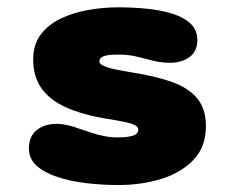

<svg xmlns="http://www.w3.org/2000/svg" viewBox="-20 -508 659 538"><path d="M311.5 10.5Q266.5 10.5 222 5.2Q177.5 0 141 -12Q104.5 -24 82.8 -43.5Q61 -63 61 -91.5Q61 -126 83 -143.5Q105 -161 139.5 -161Q153 -161 169.8 -157.2Q186.5 -153.5 205 -146.5Q221 -141 238 -135.5Q255 -130 273 -126.5Q291 -123 309.5 -123Q337.5 -123 352.5 -127.8Q367.5 -132.5 367.5 -145Q367.5 -152.5 357.5 -157.5Q347.5 -162.5 327 -166.8Q306.5 -171 274.5 -176Q210 -187 165 -207.2Q120 -227.5 96.5 -260.2Q73 -293 73 -341.5Q73 -383 94 -411Q115 -439 149.8 -455.8Q184.5 -472.5 227 -480Q269.5 -487.5 312 -487.5Q350.5 -487.5 389.5 -483.8Q428.5 -480 461 -470.2Q493.5 -460.5 513.2 -442.5Q533 -424.5 533 -395.5Q533 -364 510.8 -348Q488.5 -332 456 -332Q438.5 -332 422.5 -335Q406.5 -338 390.5 -342.5Q375 -347 355.8 -351Q336.5 -355 314.5 -355Q303.5 -355 293.5 -354.5Q283.5 -354 275.5 -352Q267.5 -350 263 -346.2Q258.5 -342.5 258.5 -336Q258.5 -329 270.2 -323.5Q282 -318 302.5 -313.8Q323 -309.5 350 -305Q414 -295 460.5 -278.8Q507 -262.5 532 -233Q557 -203.5 557 -154Q557 -97 522.5 -60.5Q488 -24 432.2 -6.8Q376.5 10.5 311.5 10.5Z"/></svg>

Font: Sono Monospace ExtraBold
Style: Regular
Weight: 800
Version: Version 2.112